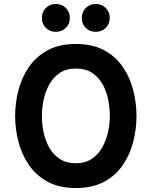

<svg xmlns="http://www.w3.org/2000/svg" viewBox="-20 -933 762 965"><path d="M361.5 12Q277.5 12 219.2 -19.8Q161 -51.5 125 -104.2Q89 -157 72.5 -221Q56 -285 56 -350Q56 -415 72.5 -479Q89 -543 125 -595.8Q161 -648.5 219.2 -680.2Q277.5 -712 361.5 -712Q445.5 -712 503.8 -680.2Q562 -648.5 597.8 -595.8Q633.5 -543 649.8 -479Q666 -415 666 -350Q666 -285 649.8 -221Q633.5 -157 597.8 -104.2Q562 -51.5 503.8 -19.8Q445.5 12 361.5 12ZM361.5 -112.5Q408.5 -112.5 441.2 -134.5Q474 -156.5 493.8 -192Q513.5 -227.5 522.8 -269Q532 -310.5 532 -350Q532 -392 523.2 -434.2Q514.5 -476.5 494.8 -511.2Q475 -546 442.2 -567.2Q409.5 -588.5 361.5 -588.5Q313 -588.5 280.2 -566.5Q247.5 -544.5 227.8 -508.8Q208 -473 199.2 -431.2Q190.5 -389.5 190.5 -350Q190.5 -308.5 199.5 -266.5Q208.5 -224.5 228.2 -189.8Q248 -155 280.8 -133.8Q313.5 -112.5 361.5 -112.5ZM461.5 -773Q431 -773 411 -792.8Q391 -812.5 391 -843Q391 -873 411 -893Q431 -913 461.5 -913Q491 -913 511.2 -893Q531.5 -873 531.5 -843Q531.5 -812.5 511.2 -792.8Q491 -773 461.5 -773ZM260.5 -773Q230.5 -773 210.5 -792.8Q190.5 -812.5 190.5 -843Q190.5 -873 210.5 -893Q230.5 -913 260.5 -913Q290.5 -913 310.8 -893Q331 -873 331 -843Q331 -812.5 310.8 -792.8Q290.5 -773 260.5 -773Z"/></svg>

Font: Overpass
Style: Bold
Weight: 700
Designer: Delve Withrington, Dave Bailey, Thomas Jockin
Foundry: Delve Fonts LLC
Version: Version 4.000; ttfautohint (v1.8.3)